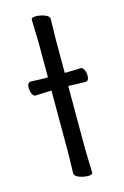

<svg xmlns="http://www.w3.org/2000/svg" viewBox="-112 -757 528 818"><g transform="rotate(-15 152.0 -347.5)"><path d="M192 0Q192 10 172.5 10Q153 10 133 2.5Q113 -5 113 -18L115 -107V-382H112L86 -381L45 -379H44Q35 -379 29.5 -391.5Q24 -404 24 -418Q24 -442 40 -442Q76 -440 112 -440H115V-589L112 -695Q112 -705 131.5 -705Q151 -705 171 -697.5Q191 -690 191 -677L189 -588V-440Q231 -440 259 -442H260Q268 -442 274 -430Q280 -418 280 -404Q280 -380 265 -380L222 -381Q211 -382 189 -382V-106Z"/></g></svg>

Font: LXGW WenKai TC
Style: Regular
Weight: 400
Designer: LXGW / Fontworks Inc.
Foundry: LXGW / Fontworks Inc.
Version: Version 1.330